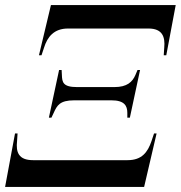

<svg xmlns="http://www.w3.org/2000/svg" viewBox="-46 -734 710 754"><path d="M107 -517H117L127 -547C140 -589 166 -622 221 -622H537C592 -622 603 -589 599 -547L597 -517H607L644 -714H154ZM146 -272H156L165 -291C178 -320 189 -340 245 -340H392C442 -340 454 -319 454 -291V-272H464L504 -459H494L486 -440C474 -412 453 -392 403 -392H257C201 -392 198 -411 197 -440L196 -459H186ZM-26 0H520L569 -210H559L549 -180C534 -136 511 -105 455 -105H84C27 -105 16 -136 21 -180L23 -210H13Z"/></svg>

Font: Noto Serif Display SemiCondensed SemiBold
Style: Italic
Weight: 600
Width: 4
Italic angle: -12°
Designer: Monotype Design Team
Foundry: Monotype Imaging Inc.
Version: Version 2.009